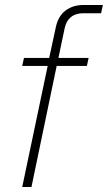

<svg xmlns="http://www.w3.org/2000/svg" viewBox="-20 -749 432 769"><path d="M69 0 171 -485H69L76 -517H177L204 -642Q214 -686 243.5 -707.5Q273 -729 314 -729H392L385 -696H314Q283 -696 264 -680.5Q245 -665 239 -636L214 -517H335L328 -485H207L106 0Z"/></svg>

Font: Mona Sans
Style: Italic
Weight: 200
Italic angle: -11.6951°
Designer: Deni Anggara
Foundry: GitHub
Version: Version 2.000